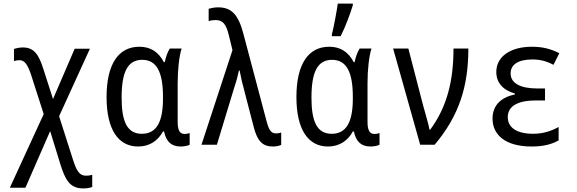

<svg xmlns="http://www.w3.org/2000/svg" viewBox="-20 -808 3220 1072"><path d="M444 244C465 244 482 241 495 236V168C485 171 473 173 461 173C424 173 408 148 387 82L310 -159L482 -536H397L276 -255L223 -420C196 -506 169 -543 108 -543C89 -543 71 -539 58 -535V-467C66 -470 78 -472 89 -472C119 -472 135 -444 153 -392L224 -171L35 240H122L260 -76L318 112C344 194 369 244 444 244Z M751 10C817 10 863 -24 890 -74H896C908 -14 940 10 989 10C1010 10 1031 5 1039 0V-65C1031 -62 1019 -60 1011 -60C985 -60 972 -79 972 -126V-342C972 -418 980 -493 994 -537H928C915 -517 905 -487 900 -461H895C865 -518 821 -547 758 -547C642 -547 575 -451 575 -266C575 -84 641 10 751 10ZM772 -61C691 -61 659 -127 659 -263C659 -406 693 -474 774 -474C856 -474 890 -403 890 -267V-258C890 -127 854 -61 772 -61Z M1503 10C1521 10 1537 7 1550 1V-68C1542 -65 1530 -63 1521 -63C1494 -63 1481 -83 1469 -129L1339 -619C1311 -726 1273 -767 1198 -767C1177 -767 1160 -763 1145 -759V-690C1156 -694 1169 -696 1184 -696C1227 -696 1243 -669 1257 -614L1278 -528L1105 0H1191L1290 -326C1300 -355 1308 -386 1314 -414H1318C1324 -380 1335 -333 1346 -294L1395 -105C1416 -19 1447 10 1503 10Z M1833 -616V-606H1882C1908 -657 1936 -732 1950 -779V-788H1866C1861 -751 1843 -652 1833 -616ZM1811 10C1877 10 1923 -24 1950 -74H1956C1968 -14 2000 10 2049 10C2070 10 2091 5 2099 0V-65C2091 -62 2079 -60 2071 -60C2045 -60 2032 -79 2032 -126V-342C2032 -418 2040 -493 2054 -537H1988C1975 -517 1965 -487 1960 -461H1955C1925 -518 1881 -547 1818 -547C1702 -547 1635 -451 1635 -266C1635 -84 1701 10 1811 10ZM1832 -61C1751 -61 1719 -127 1719 -263C1719 -406 1753 -474 1834 -474C1916 -474 1950 -403 1950 -267V-258C1950 -127 1914 -61 1832 -61Z M2326 0H2407C2544 -163 2595 -327 2595 -537H2512C2512 -355 2475 -210 2382 -84H2378C2373 -116 2355 -171 2342 -221L2260 -537H2175Z M2949 10C3014 10 3059 -2 3099 -24V-99C3061 -78 3015 -61 2955 -61C2875 -61 2815 -90 2815 -154C2815 -212 2865 -247 2971 -247H3023V-314H2981C2884 -314 2831 -344 2831 -398C2831 -448 2874 -476 2952 -476C2994 -476 3029 -468 3070 -446L3103 -511C3055 -535 3010 -547 2950 -547C2831 -547 2751 -493 2751 -406C2751 -346 2789 -304 2855 -286V-281C2781 -265 2730 -223 2730 -146C2730 -56 2800 10 2949 10Z"/></svg>

Font: Noto Sans Mono Condensed
Style: Regular
Weight: 400
Width: 3
Designer: Monotype Design Team
Foundry: Monotype Imaging Inc.
Version: Version 2.014